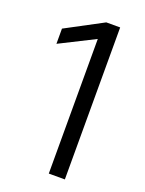

<svg xmlns="http://www.w3.org/2000/svg" viewBox="-135 -766 626 831"><g transform="rotate(20 178.5 -350.0)"><path d="M197 -620 36 -539V-609L207 -700H271V0H197Z"/></g></svg>

Font: Bai Jamjuree
Style: Regular
Weight: 400
Designer: Katatrad Aksorn Co.,Ltd.
Foundry: Cadson Demak Co.,Ltd.
Version: Version 1.000; ttfautohint (v1.6)